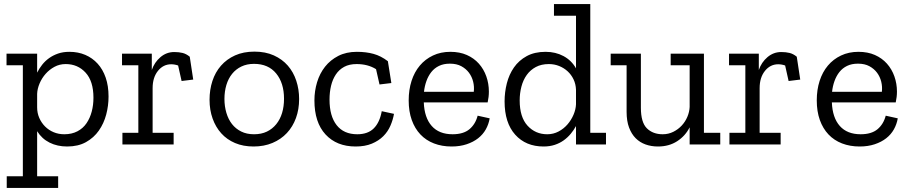

<svg xmlns="http://www.w3.org/2000/svg" viewBox="-20 -708 4455 941"><path d="M512 -235Q512 -190 500.5 -146.5Q489 -103 464.5 -68Q440 -33 401.5 -11.5Q363 10 309 10Q261 10 223 -9Q185 -28 162 -65V156H265V213H13V156H92V-388H12V-445H162V-352Q172 -372 186.5 -390.5Q201 -409 220.5 -423Q240 -437 264.5 -445.5Q289 -454 320 -454Q363 -454 398 -439Q433 -424 458.5 -396Q484 -368 498 -327.5Q512 -287 512 -235ZM438 -229Q438 -310 399.5 -352Q361 -394 302 -394Q272 -394 247 -380.5Q222 -367 203.5 -346Q185 -325 174 -299Q163 -273 162 -248V-182Q162 -154 172.5 -130Q183 -106 201 -88Q219 -70 243 -60Q267 -50 295 -50Q332 -50 359.5 -64.5Q387 -79 404 -104Q421 -129 429.5 -161Q438 -193 438 -229Z M834 -453Q857 -453 875 -448.5Q893 -444 910 -430L927 -318L870 -311L853 -387Q836 -393 819 -393Q780 -393 754 -360.5Q728 -328 728 -276V-57H831V0H580V-57H658V-388H578V-445H724V-365Q737 -403 766.5 -428Q796 -453 834 -453Z M1446 -223Q1446 -172 1430.5 -129.5Q1415 -87 1386 -56Q1357 -25 1315.5 -7.5Q1274 10 1223 10Q1172 10 1132 -7Q1092 -24 1064.5 -54.5Q1037 -85 1022 -127Q1007 -169 1007 -219Q1007 -268 1021 -311Q1035 -354 1063 -386Q1091 -418 1132 -436.5Q1173 -455 1227 -455Q1281 -455 1322 -436.5Q1363 -418 1390.5 -386.5Q1418 -355 1432 -312.5Q1446 -270 1446 -223ZM1372 -224Q1372 -301 1333.5 -348Q1295 -395 1225 -395Q1190 -395 1163 -382Q1136 -369 1117.5 -346Q1099 -323 1089.5 -291.5Q1080 -260 1080 -223Q1080 -187 1089.5 -155Q1099 -123 1117 -100Q1135 -77 1162 -63.5Q1189 -50 1225 -50Q1261 -50 1288 -63Q1315 -76 1334 -99.5Q1353 -123 1362.5 -154.5Q1372 -186 1372 -224Z M1911 -150Q1906 -121 1893.5 -92Q1881 -63 1858.5 -40.5Q1836 -18 1802.5 -4Q1769 10 1723 10Q1630 10 1575.5 -49Q1521 -108 1521 -216Q1521 -262 1534 -305Q1547 -348 1573 -381Q1599 -414 1638 -434Q1677 -454 1729 -454Q1774 -454 1810.5 -444Q1847 -434 1881 -408L1898 -301L1840 -294L1823 -369Q1783 -394 1728 -394Q1692 -394 1667 -380.5Q1642 -367 1626 -343Q1610 -319 1602.5 -287.5Q1595 -256 1595 -220Q1595 -139 1630 -94.5Q1665 -50 1731 -50Q1783 -50 1812 -79Q1841 -108 1851 -163L1911 -150Z M2380 -128Q2375 -99 2361 -74Q2347 -49 2323.5 -30.5Q2300 -12 2267 -1Q2234 10 2193 10Q2146 10 2107 -5Q2068 -20 2040.5 -49Q2013 -78 1998 -120Q1983 -162 1983 -216Q1983 -268 1997 -311.5Q2011 -355 2037.5 -386.5Q2064 -418 2102 -436Q2140 -454 2187 -454Q2233 -454 2268 -438.5Q2303 -423 2327 -396Q2351 -369 2363.5 -333.5Q2376 -298 2376 -259Q2376 -233 2370 -206H2057Q2060 -131 2096 -90.5Q2132 -50 2198 -50Q2251 -50 2280.5 -74.5Q2310 -99 2321 -141ZM2302 -258Q2305 -283 2299 -307.5Q2293 -332 2278.5 -351.5Q2264 -371 2241 -383.5Q2218 -396 2185 -396Q2154 -396 2131.5 -385Q2109 -374 2094 -355Q2079 -336 2070 -311Q2061 -286 2058 -258Z M2803 0V-90Q2792 -70 2777 -52Q2762 -34 2742.5 -20Q2723 -6 2698.5 2Q2674 10 2644 10Q2557 10 2505 -48Q2453 -106 2453 -211Q2453 -256 2464 -299.5Q2475 -343 2499 -377.5Q2523 -412 2561.5 -433Q2600 -454 2654 -454Q2703 -454 2742 -433Q2781 -412 2803 -373V-631H2695V-688H2873V-57H2950V0ZM2803 -268Q2802 -296 2791 -319Q2780 -342 2762 -358.5Q2744 -375 2720.5 -384.5Q2697 -394 2670 -394Q2633 -394 2606 -379.5Q2579 -365 2561.5 -340.5Q2544 -316 2535.5 -283.5Q2527 -251 2527 -216Q2527 -134 2565.5 -92Q2604 -50 2662 -50Q2692 -50 2717.5 -63.5Q2743 -77 2761.5 -98.5Q2780 -120 2791 -146Q2802 -172 2803 -197Z M3360 0V-84Q3339 -42 3299 -16Q3259 10 3205 10Q3172 10 3144 0Q3116 -10 3095.5 -30.5Q3075 -51 3063 -83Q3051 -115 3051 -160V-388H2973V-445H3121V-180Q3121 -108 3150.5 -79Q3180 -50 3228 -50Q3256 -50 3280 -62Q3304 -74 3321.5 -93Q3339 -112 3349 -136Q3359 -160 3360 -184V-388H3267V-445H3430V-57H3510V0Z M3809 -453Q3832 -453 3850 -448.5Q3868 -444 3885 -430L3902 -318L3845 -311L3828 -387Q3811 -393 3794 -393Q3755 -393 3729 -360.5Q3703 -328 3703 -276V-57H3806V0H3555V-57H3633V-388H3553V-445H3699V-365Q3712 -403 3741.5 -428Q3771 -453 3809 -453Z M4380 -128Q4375 -99 4361 -74Q4347 -49 4323.5 -30.5Q4300 -12 4267 -1Q4234 10 4193 10Q4146 10 4107 -5Q4068 -20 4040.5 -49Q4013 -78 3998 -120Q3983 -162 3983 -216Q3983 -268 3997 -311.5Q4011 -355 4037.5 -386.5Q4064 -418 4102 -436Q4140 -454 4187 -454Q4233 -454 4268 -438.5Q4303 -423 4327 -396Q4351 -369 4363.5 -333.5Q4376 -298 4376 -259Q4376 -233 4370 -206H4057Q4060 -131 4096 -90.5Q4132 -50 4198 -50Q4251 -50 4280.5 -74.5Q4310 -99 4321 -141ZM4302 -258Q4305 -283 4299 -307.5Q4293 -332 4278.5 -351.5Q4264 -371 4241 -383.5Q4218 -396 4185 -396Q4154 -396 4131.5 -385Q4109 -374 4094 -355Q4079 -336 4070 -311Q4061 -286 4058 -258Z"/></svg>

Font: Zilla Slab Regular
Style: Regular
Weight: 400
Designer: Typotheque.com
Foundry: Typotheque type foundry
Version: Version 1.0; 2017